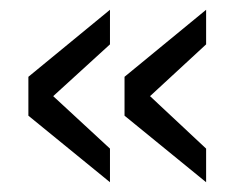

<svg xmlns="http://www.w3.org/2000/svg" viewBox="-20 -437 482 393"><path d="M38.1 -200.2V-279.8L205.1 -417V-346.2L88.9 -240.2L205.1 -132.8V-64ZM234.9 -200.2V-279.8L401.9 -417V-346.2L287.1 -240.2L401.9 -132.8V-64Z"/></svg>

Font: BabelStone Ogham Pictish
Style: Bold
Weight: 700
Designer: Andrew West
Foundry: BabelStone
Version: Version 1.02 March 14, 2022